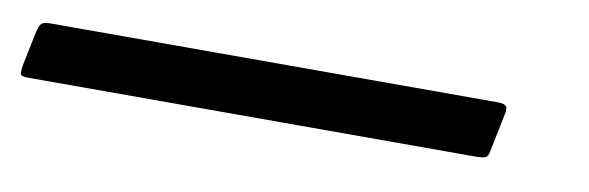

<svg xmlns="http://www.w3.org/2000/svg" viewBox="-83 -36 678 221"><g transform="rotate(10 256.0 74.0)"><path d="M-50 107Q-58 107 -58.5 104Q-59 101 -58 94L-50 55Q-48 46 -45.5 43.5Q-43 41 -36 41H488Q495 41 497.5 43.5Q500 46 498 54L489 98Q488 104 485 105.5Q482 107 472 107Z"/></g></svg>

Font: Glory
Style: Bold Italic
Weight: 700
Italic angle: -12°
Version: Version 1.011